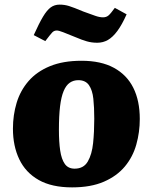

<svg xmlns="http://www.w3.org/2000/svg" viewBox="-20 -795 662 831"><path d="M292 16Q204 16 147.5 -16Q91 -48 63.5 -105.5Q36 -163 36 -238Q36 -297 52 -350Q68 -403 103.5 -444Q139 -485 196 -508.5Q253 -532 333 -532Q417 -532 473 -501.5Q529 -471 557 -415Q585 -359 585 -280Q585 -223 570 -169.5Q555 -116 520.5 -74.5Q486 -33 429.5 -8.5Q373 16 292 16ZM303 -65Q342 -65 360 -96Q378 -127 383 -176Q388 -225 388 -281Q388 -330 384 -367.5Q380 -405 365 -426.5Q350 -448 319 -448Q298 -448 282 -437Q266 -426 255.5 -401Q245 -376 240 -335Q235 -294 235 -233Q235 -181 240.5 -143.5Q246 -106 260.5 -85.5Q275 -65 303 -65ZM401 -610Q377 -610 356 -616Q335 -622 307 -634Q273 -648 253.5 -655.5Q234 -663 226 -663Q214 -663 206 -654.5Q198 -646 176 -617L126 -643Q149 -694 166 -722.5Q183 -751 199.5 -763Q216 -775 238 -775Q259 -775 278.5 -769Q298 -763 341 -745Q374 -733 392.5 -726.5Q411 -720 426 -720Q440 -720 449.5 -728Q459 -736 477 -761L528 -733Q508 -688 488 -661Q468 -634 447 -622Q426 -610 401 -610Z"/></svg>

Font: Literata 18pt ExtraBold
Style: Italic
Weight: 800
Italic angle: -2°
Designer: Latin by Veronika Burian and Jose Scaglione. Greek by Irene Vlachou. Cyrillic by Vera Evstafieva
Foundry: TypeTogether
Version: Version 3.103;gftools[0.9.29]